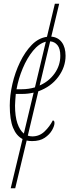

<svg xmlns="http://www.w3.org/2000/svg" viewBox="-20 -741 388 1022"><path d="M151 10Q135 10 122 7L61 261H37L100 -1Q67 -18 49.5 -61Q32 -104 32 -179Q32 -233 46 -294Q60 -355 86.5 -410Q113 -465 149 -502Q185 -539 230 -545L272 -721H295L253 -546Q289 -543 309 -516Q329 -489 329 -444Q329 -384 290 -331.5Q251 -279 184 -255L128 -19Q139 -15 152 -15Q190 -15 217.5 -41.5Q245 -68 261 -100Q270 -100 270 -86Q270 -71 257 -48Q244 -25 218 -7.5Q192 10 151 10ZM301 -444Q301 -482 286 -500.5Q271 -519 247 -521L191 -286Q241 -308 271 -350.5Q301 -393 301 -444ZM96 -266Q132 -266 166 -276L224 -519Q188 -510 156 -471Q124 -432 101 -377Q78 -322 68 -266ZM60 -179Q60 -122 72.5 -85Q85 -48 107 -30L159 -248Q129 -241 98 -241H64Q63 -228 61.5 -209Q60 -190 60 -179Z"/></svg>

Font: Noto Serif ExtraCondensed Thin
Style: Italic
Weight: 100
Width: 2
Italic angle: -12°
Designer: Monotype Design Team
Foundry: Monotype Imaging Inc.
Version: Version 2.013